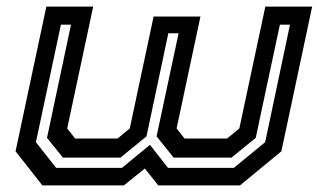

<svg xmlns="http://www.w3.org/2000/svg" viewBox="-20 -560 968 580"><path d="M120 -540H261.5L183 -172L207 -141.5H335L372 -172L444 -510H585.5L513.5 -172L537.5 -141.5H666L703 -172L781.5 -540H923L830 -103L705 0H458L417.5 -51L354.5 0H108L27 -103ZM164 -485.5 88.5 -130.5 149.5 -53H348.5L433 -122.5L487.5 -53H686.5L781 -130.5L856 -485.5H825.5L752.5 -143.5L679.5 -84H504.5L453 -148L519.5 -459.5H488.5L422.5 -148L344 -84H170L122 -143.5L194.5 -485.5Z"/></svg>

Font: Tourney Expanded SemiBold
Style: Italic
Weight: 600
Width: 7
Italic angle: -12°
Designer: Tyler Finck
Foundry: Etcetera Type Co
Version: Version 1.010; ttfautohint (v1.8.3)